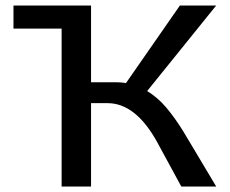

<svg xmlns="http://www.w3.org/2000/svg" viewBox="-20 -678 835 698"><path d="M646 -201 766 0H639L551 -162Q473 -303 371 -303H311V0H204V-574H29V-658H311V-379H402Q421 -379 438 -376L634 -658H766L515 -347Q553 -324 584 -287.5Q615 -251 646 -201Z"/></svg>

Font: Ysabeau SC Semibold
Style: Regular
Weight: 600
Designer: Christian Thalmann (Catharsis Fonts)
Version: Version 0.003